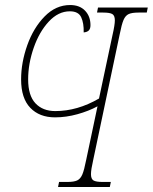

<svg xmlns="http://www.w3.org/2000/svg" viewBox="-20 -744 608 764"><path d="M215 -20H248Q274 -20 287 -26Q300 -32 307.5 -49.5Q315 -67 323 -108L368 -321Q333 -302 288 -289.5Q243 -277 199 -277Q137 -277 100.5 -315Q64 -353 64 -428Q64 -495 88.5 -564Q113 -633 157.5 -678.5Q202 -724 259 -724Q297 -724 318.5 -701.5Q340 -679 340 -644Q340 -629 333 -622.5Q326 -616 313 -615Q314 -652 303 -675.5Q292 -699 258 -699Q212 -699 174 -658Q136 -617 114 -553.5Q92 -490 92 -428Q92 -364 121 -333Q150 -302 200 -302Q288 -302 374 -352L428 -606Q437 -645 437 -663Q437 -682 427 -688Q417 -694 391 -694H366L370 -714H568L564 -694H531Q505 -694 492 -688Q479 -682 471.5 -664.5Q464 -647 456 -606L351 -108Q342 -69 342 -51Q342 -32 352 -26Q362 -20 388 -20H421L417 0H211Z"/></svg>

Font: Noto Serif NarrowThin
Style: Italic
Weight: 250
Width: 4
Italic angle: -12°
Designer: Monotype Design Team
Foundry: Monotype Imaging Inc.
Version: Version 1.001